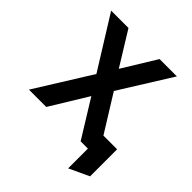

<svg xmlns="http://www.w3.org/2000/svg" viewBox="-232 -853 1179 1179"><g transform="rotate(45 357.5 -264.0)"><path d="M551 171.5V0H499V-124H681V111ZM39 0 264 -361 53 -700H203.5L339 -480.5L473.5 -700H624L413.5 -363L639 0H488L338 -243L189.5 0Z"/></g></svg>

Font: Undotted
Style: Bold
Weight: 700
Designer: Delve Withrington, Dave Bailey, Thomas Jockin
Foundry: Delve Fonts LLC
Version: Version 4.000